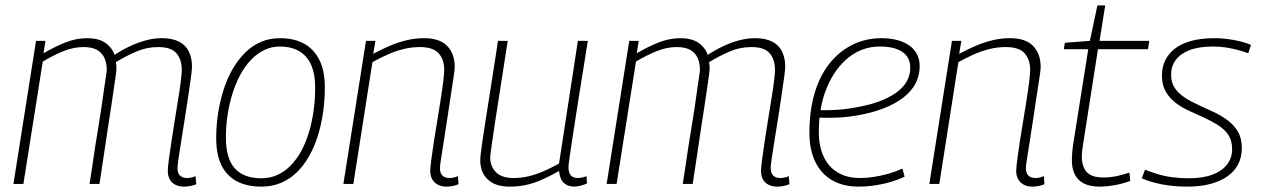

<svg xmlns="http://www.w3.org/2000/svg" viewBox="-20 -684 4691 714"><path d="M664 10Q647 10 633 3.5Q619 -3 611.5 -16.5Q604 -30 604 -49Q604 -59 607.5 -87.5Q611 -116 617 -154Q623 -192 629.5 -234Q636 -276 642.5 -314.5Q649 -353 652.5 -382.5Q656 -412 656 -424Q656 -462 636.5 -485.5Q617 -509 568 -509Q526 -509 487.5 -492.5Q449 -476 411 -453Q412 -447 412.5 -440.5Q413 -434 413 -428Q413 -421 410 -401Q407 -381 403 -352Q399 -323 393.5 -287.5Q388 -252 382 -213.5Q376 -175 370.5 -136.5Q365 -98 359.5 -63Q354 -28 350 0H313Q318 -29 323 -64.5Q328 -100 334 -139Q340 -178 346.5 -216Q353 -254 358 -289Q363 -324 367 -353Q371 -382 374 -400.5Q377 -419 377 -424Q377 -448 369 -467Q361 -486 342.5 -497.5Q324 -509 290 -509Q254 -509 216.5 -494Q179 -479 139 -455L67 0H30L114 -532H149L142 -486Q183 -510 223 -526Q263 -542 305 -542Q346 -542 371 -525Q396 -508 406 -480Q435 -499 464 -512.5Q493 -526 522.5 -534Q552 -542 582 -542Q621 -542 646 -529Q671 -516 682.5 -492Q694 -468 694 -436Q694 -425 690 -395.5Q686 -366 680 -326.5Q674 -287 667.5 -244.5Q661 -202 654.5 -163Q648 -124 644 -96Q640 -68 640 -59Q640 -41 649 -31.5Q658 -22 675 -22Q683 -22 691 -23.5Q699 -25 707 -29L710 1Q698 6 686 8Q674 10 664 10Z M952 10Q898 10 860.5 -10Q823 -30 803.5 -69.5Q784 -109 784 -170Q784 -220 791.5 -266Q799 -312 812.5 -353.5Q826 -395 846.5 -429.5Q867 -464 893 -489.5Q919 -515 951 -528.5Q983 -542 1021 -542Q1074 -542 1111 -521.5Q1148 -501 1168 -460.5Q1188 -420 1188 -360Q1188 -310 1181 -263Q1174 -216 1160.5 -174.5Q1147 -133 1127 -99Q1107 -65 1081 -40.5Q1055 -16 1022.5 -3Q990 10 952 10ZM952 -21Q984 -21 1011.5 -33.5Q1039 -46 1061 -68.5Q1083 -91 1100 -122Q1117 -153 1128.5 -191Q1140 -229 1146 -271Q1152 -313 1152 -358Q1152 -435 1118 -473Q1084 -511 1020 -511Q990 -511 963 -498Q936 -485 913.5 -461.5Q891 -438 874 -406.5Q857 -375 845 -337.5Q833 -300 826.5 -258Q820 -216 820 -173Q820 -94 853.5 -57.5Q887 -21 952 -21Z M1341 -532H1376L1368 -484Q1400 -501 1430.5 -514Q1461 -527 1492.5 -534.5Q1524 -542 1557 -542Q1615 -542 1643 -513Q1671 -484 1671 -435Q1671 -424 1666.5 -395Q1662 -366 1656 -326.5Q1650 -287 1643.5 -244Q1637 -201 1631 -162.5Q1625 -124 1620.5 -96Q1616 -68 1616 -59Q1616 -41 1625 -31.5Q1634 -22 1651 -22Q1658 -22 1666 -23.5Q1674 -25 1683 -29L1685 1Q1674 6 1662 8Q1650 10 1639 10Q1622 10 1608.5 3Q1595 -4 1587.5 -17Q1580 -30 1580 -48Q1580 -59 1583.5 -87.5Q1587 -116 1593 -154.5Q1599 -193 1606 -234.5Q1613 -276 1619 -315Q1625 -354 1628.5 -383Q1632 -412 1632 -424Q1632 -462 1611.5 -485.5Q1591 -509 1541 -509Q1511 -509 1482 -502Q1453 -495 1424.5 -482.5Q1396 -470 1365 -453L1294 0H1257Z M1875 10Q1822 10 1794 -16.5Q1766 -43 1766 -88Q1766 -98 1768 -115Q1770 -132 1774.5 -162.5Q1779 -193 1786.5 -241.5Q1794 -290 1805.5 -361Q1817 -432 1832 -532H1868Q1850 -415 1838 -338.5Q1826 -262 1819 -216.5Q1812 -171 1809 -148Q1806 -125 1804.5 -115Q1803 -105 1803 -99Q1803 -65 1824.5 -43.5Q1846 -22 1889 -22Q1919 -22 1946 -28.5Q1973 -35 2001 -47Q2029 -59 2059 -76L2129 -532H2166Q2145 -402 2131.5 -317Q2118 -232 2110.5 -182Q2103 -132 2099.5 -108Q2096 -84 2095 -75Q2094 -66 2094 -63Q2094 -42 2102.5 -32Q2111 -22 2129 -22Q2133 -22 2142.5 -23.5Q2152 -25 2161 -29L2163 -2Q2153 3 2139 6.5Q2125 10 2117 10Q2092 10 2077 -3.5Q2062 -17 2059 -48Q2027 -30 1997 -16.5Q1967 -3 1937.5 3.5Q1908 10 1875 10Z M2870 10Q2853 10 2839 3.5Q2825 -3 2817.5 -16.5Q2810 -30 2810 -49Q2810 -59 2813.5 -87.5Q2817 -116 2823 -154Q2829 -192 2835.5 -234Q2842 -276 2848.5 -314.5Q2855 -353 2858.5 -382.5Q2862 -412 2862 -424Q2862 -462 2842.5 -485.5Q2823 -509 2774 -509Q2732 -509 2693.5 -492.5Q2655 -476 2617 -453Q2618 -447 2618.5 -440.5Q2619 -434 2619 -428Q2619 -421 2616 -401Q2613 -381 2609 -352Q2605 -323 2599.5 -287.5Q2594 -252 2588 -213.5Q2582 -175 2576.5 -136.5Q2571 -98 2565.5 -63Q2560 -28 2556 0H2519Q2524 -29 2529 -64.5Q2534 -100 2540 -139Q2546 -178 2552.5 -216Q2559 -254 2564 -289Q2569 -324 2573 -353Q2577 -382 2580 -400.5Q2583 -419 2583 -424Q2583 -448 2575 -467Q2567 -486 2548.5 -497.5Q2530 -509 2496 -509Q2460 -509 2422.5 -494Q2385 -479 2345 -455L2273 0H2236L2320 -532H2355L2348 -486Q2389 -510 2429 -526Q2469 -542 2511 -542Q2552 -542 2577 -525Q2602 -508 2612 -480Q2641 -499 2670 -512.5Q2699 -526 2728.5 -534Q2758 -542 2788 -542Q2827 -542 2852 -529Q2877 -516 2888.5 -492Q2900 -468 2900 -436Q2900 -425 2896 -395.5Q2892 -366 2886 -326.5Q2880 -287 2873.5 -244.5Q2867 -202 2860.5 -163Q2854 -124 2850 -96Q2846 -68 2846 -59Q2846 -41 2855 -31.5Q2864 -22 2881 -22Q2889 -22 2897 -23.5Q2905 -25 2913 -29L2916 1Q2904 6 2892 8Q2880 10 2870 10Z M3021 -275Q3054 -273 3091.5 -275.5Q3129 -278 3165 -285Q3258 -301 3311.5 -338.5Q3365 -376 3365 -432Q3365 -471 3335.5 -491Q3306 -511 3252 -511Q3187 -511 3136 -470.5Q3085 -430 3055 -358.5Q3025 -287 3025 -193Q3025 -140 3043 -101.5Q3061 -63 3095.5 -42.5Q3130 -22 3177 -22Q3203 -22 3229 -26Q3255 -30 3282 -37.5Q3309 -45 3336 -57L3344 -27Q3306 -9 3261 0.5Q3216 10 3173 10Q3115 10 3074 -14Q3033 -38 3011.5 -83Q2990 -128 2990 -190Q2990 -270 3008.5 -334.5Q3027 -399 3062.5 -445Q3098 -491 3148 -516.5Q3198 -542 3258 -542Q3302 -542 3334 -529.5Q3366 -517 3383 -493.5Q3400 -470 3400 -438Q3400 -368 3339 -321Q3278 -274 3169 -255Q3130 -248 3090.5 -246.5Q3051 -245 3017 -247Z M3520 -532H3555L3547 -484Q3579 -501 3609.5 -514Q3640 -527 3671.5 -534.5Q3703 -542 3736 -542Q3794 -542 3822 -513Q3850 -484 3850 -435Q3850 -424 3845.5 -395Q3841 -366 3835 -326.5Q3829 -287 3822.5 -244Q3816 -201 3810 -162.5Q3804 -124 3799.5 -96Q3795 -68 3795 -59Q3795 -41 3804 -31.5Q3813 -22 3830 -22Q3837 -22 3845 -23.5Q3853 -25 3862 -29L3864 1Q3853 6 3841 8Q3829 10 3818 10Q3801 10 3787.5 3Q3774 -4 3766.5 -17Q3759 -30 3759 -48Q3759 -59 3762.5 -87.5Q3766 -116 3772 -154.5Q3778 -193 3785 -234.5Q3792 -276 3798 -315Q3804 -354 3807.5 -383Q3811 -412 3811 -424Q3811 -462 3790.5 -485.5Q3770 -509 3720 -509Q3690 -509 3661 -502Q3632 -495 3603.5 -482.5Q3575 -470 3544 -453L3473 0H3436Z M4180 -42 4183 -11Q4152 0 4123 5Q4094 10 4070 10Q4035 10 4012 -1Q3989 -12 3977.5 -34Q3966 -56 3966 -89Q3966 -100 3967 -114Q3968 -128 3970 -142L4027 -501H3936L3940 -525L4033 -532L4061 -664H4090L4069 -532H4254L4249 -501H4063L4007 -143Q4005 -132 4004 -121.5Q4003 -111 4003 -102Q4003 -65 4021 -44.5Q4039 -24 4084 -24Q4108 -24 4132 -29Q4156 -34 4180 -42Z M4226 -21 4238 -53Q4258 -45 4283.5 -37Q4309 -29 4338.5 -25Q4368 -21 4400 -21Q4454 -21 4490 -35Q4526 -49 4544 -73.5Q4562 -98 4562 -129Q4562 -161 4548 -182Q4534 -203 4510.5 -218Q4487 -233 4459 -246Q4431 -259 4403 -271.5Q4375 -284 4352 -301.5Q4329 -319 4315 -343.5Q4301 -368 4301 -404Q4301 -433 4312.5 -458Q4324 -483 4347.5 -502Q4371 -521 4408.5 -531.5Q4446 -542 4496 -542Q4532 -542 4569.5 -535Q4607 -528 4632 -517L4622 -486Q4603 -493 4582 -498.5Q4561 -504 4538.5 -507.5Q4516 -511 4491 -511Q4438 -511 4403.5 -497.5Q4369 -484 4352 -460.5Q4335 -437 4335 -406Q4335 -376 4349.5 -355.5Q4364 -335 4387.5 -320Q4411 -305 4439 -292.5Q4467 -280 4494.5 -267Q4522 -254 4545.5 -236.5Q4569 -219 4583.5 -194.5Q4598 -170 4598 -134Q4598 -108 4590 -86Q4582 -64 4565.5 -46.5Q4549 -29 4525 -16.5Q4501 -4 4468.5 3Q4436 10 4394 10Q4344 10 4300.5 1.5Q4257 -7 4226 -21Z"/></svg>

Font: Georama ExtraCondensed Thin ExtraLight
Style: Italic
Weight: 250
Italic angle: -9°
Version: Version 1.001